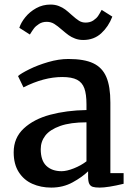

<svg xmlns="http://www.w3.org/2000/svg" viewBox="-20 -832 601 863"><path d="M41.5 0ZM368.7 -362.8Q368.7 -408.7 359.1 -435.1Q349.6 -461.4 326.2 -473.6Q302.7 -485.8 259.8 -485.8Q177.2 -485.8 85.9 -439.5H85.4L61 -490.2Q74.2 -502 111.6 -520.5Q148.9 -539.1 196.5 -553Q244.1 -566.9 287.1 -566.9Q358.4 -566.9 399.2 -547.6Q439.9 -528.3 458 -485.8Q476.1 -443.4 476.1 -371.1V-53.7H535.6V-5.9Q464.4 11.2 428.2 11.2Q407.7 11.2 397 7.8Q386.2 4.4 381.1 -6.1Q376 -16.6 376 -38.6V-62Q349.6 -36.1 306.6 -12.5Q263.7 11.2 210.4 11.2Q163.6 11.2 125.2 -5.9Q86.9 -22.9 64.2 -58.6Q41.5 -94.2 41.5 -147.5Q41.5 -212.4 86.7 -254.4Q131.8 -296.4 205.3 -316.2Q278.8 -335.9 368.7 -337.4ZM368.7 -282.2Q296.9 -282.2 250.7 -265.9Q204.6 -249.5 183.8 -222.7Q163.1 -195.8 163.1 -161.6Q163.1 -110.4 188.5 -86.4Q213.9 -62.5 256.8 -62.5Q279.8 -62.5 312.3 -75.4Q344.7 -88.4 368.7 -106.9ZM207 -811.5Q227.5 -811.5 244.4 -804.9Q261.2 -798.3 273.2 -789.3Q285.2 -780.3 301.8 -765.1Q321.8 -747.1 335 -738.8Q348.1 -730.5 364.7 -730.5Q385.3 -730.5 399.7 -740.2Q414.1 -750 420.9 -760.3Q427.7 -770.5 437 -787.6L484.9 -757.3Q467.8 -712.4 435.1 -682.4Q402.3 -652.3 354 -652.3Q334 -652.3 317.4 -658.7Q300.8 -665 288.6 -673.8Q276.4 -682.6 259.3 -697.3Q238.3 -715.8 223.4 -724.9Q208.5 -733.9 189.9 -733.9Q169.9 -733.9 155 -724.1Q140.1 -714.4 132.6 -704.3Q125 -694.3 114.3 -676.8L66.9 -707Q74.2 -730.5 93.8 -754.6Q113.3 -778.8 142.6 -795.2Q171.9 -811.5 207 -811.5Z"/></svg>

Font: Merriweather
Style: Regular
Weight: 400
Designer: Eben Sorkin
Foundry: Eben Sorkin
Version: Version 1.584; ttfautohint (v1.6)